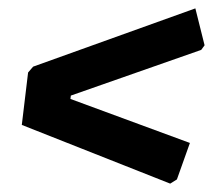

<svg xmlns="http://www.w3.org/2000/svg" viewBox="-20 -494 534 458"><path d="M446 -474 468 -386 460 -375 149 -266 148 -258 433 -153 402 -66 386 -56 32 -196 47 -321 59 -335Z"/></svg>

Font: Alegreya Sans ExtraBold
Style: Italic
Weight: 800
Italic angle: -7°
Designer: Juan Pablo del Peral
Foundry: Huerta Tipografica
Version: Version 2.007